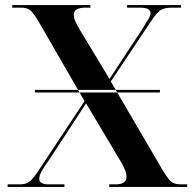

<svg xmlns="http://www.w3.org/2000/svg" viewBox="-20 -734 759 754"><path d="M117 -371V-381H608V-371ZM10 0H233V-10H171Q134 -10 134 -32Q134 -54 172 -105L318 -328L448 -110Q477 -64 477 -40Q477 -10 434 -10H409V0H715V-10H691Q663 -10 651 -21.5Q639 -33 621 -62L415 -414L576 -655Q595 -683 609.5 -693.5Q624 -704 655 -704H691V-714H479V-704H530Q571 -704 571 -682Q571 -672 561 -656Q551 -640 537 -617L410 -424L294 -616Q282 -637 276 -650Q270 -663 270 -677Q270 -704 316 -704H335V-714H28V-704H62Q87 -704 99 -693.5Q111 -683 130 -652L312 -337L128 -59Q108 -30 95 -20Q82 -10 57 -10H10Z"/></svg>

Font: Noto Serif Display Semi
Style: Regular
Weight: 600
Designer: Monotype Design Team
Foundry: Monotype Imaging Inc.
Version: Version 1.900